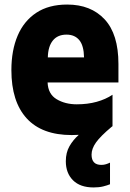

<svg xmlns="http://www.w3.org/2000/svg" viewBox="-20 -583 570 843"><path d="M295 10Q164 10 97 -63.5Q30 -137 30 -275Q30 -362 57.5 -426.5Q85 -491 139.5 -527Q194 -563 275 -563Q379 -563 439.5 -498Q500 -433 500 -302V-221H189Q191 -170 228.5 -147.5Q266 -125 317 -125Q365 -125 404.5 -136Q444 -147 474 -167V-29Q472 -27 470 -26Q421 15 401.5 42.5Q382 70 382 96Q382 141 425 141Q436 141 445.5 138Q455 135 463 131V226Q451 231 433 235.5Q415 240 391 240Q332 240 300.5 208.5Q269 177 269 125Q269 87 285 59Q301 31 326 9Q311 10 295 10ZM349 -331Q348 -383 328 -407Q308 -431 272 -431Q233 -431 212 -405Q191 -379 190 -331Z"/></svg>

Font: Noto Sans Mono Condensed Black
Style: Regular
Weight: 900
Width: 3
Designer: Monotype Design Team
Foundry: Monotype Imaging Inc.
Version: Version 2.014